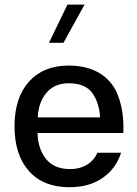

<svg xmlns="http://www.w3.org/2000/svg" viewBox="-20 -801 588 827"><path d="M511.2 -228C511.7 -236.3 511.7 -244.1 511.7 -252.4C511.7 -300.8 504.4 -345.2 489.7 -385.7C460.4 -466.3 390.1 -518.6 275.4 -518.6C203.6 -518.6 146.5 -495.6 105 -449.7C63.5 -403.3 42.5 -339.4 42.5 -256.8C42.5 -174.3 63.5 -110.4 105 -64C146.5 -17.6 204.1 5.4 278.8 5.4C336.9 5.4 384.8 -8.3 423.3 -35.6C461.4 -62.5 487.3 -98.6 501.5 -143.1H399.4C383.3 -104 342.8 -72.8 281.7 -72.8C236.3 -72.8 202.1 -86.9 178.7 -115.7C155.3 -144.5 143.1 -181.6 141.6 -228ZM142.6 -295.4C144.5 -338.9 157.2 -374.5 180.7 -401.9C203.6 -428.7 235.8 -442.4 276.4 -442.4C323.7 -442.4 357.4 -428.2 377.4 -400.4C397.5 -372.6 408.7 -337.4 411.1 -295.4ZM190.9 -616.7H253.4L344.2 -781.2H270.5Z"/></svg>

Font: Estedad Medium
Style: Regular
Weight: 500
Designer: Amin Abedi
Version: Version 7.3